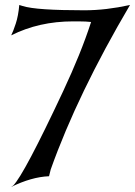

<svg xmlns="http://www.w3.org/2000/svg" viewBox="-20 -758 547 778"><path d="M276.4 -671.4Q137.7 -671.4 25.4 -614.7Q33.7 -631.3 43.9 -662.4Q54.2 -693.4 58.1 -737.8L70.8 -733.9Q100.1 -724.6 162.8 -720.5Q225.6 -716.3 321.8 -716.3Q366.2 -716.3 412.1 -721.7Q458 -727.1 506.8 -737.8Q400.9 -558.1 320.6 -391.6Q240.2 -225.1 185.5 -71.3L178.7 -43.9Q107.4 -41 24.4 0L33.7 -6.3Q77.6 -50.8 235.8 -388.2Q271.5 -464.4 299.8 -534.2Q328.1 -604 349.1 -668.9Q339.8 -669.9 326.9 -670.7Q314 -671.4 297.4 -671.4Z"/></svg>

Font: MedievalSharp
Style: Regular
Weight: 500
Version: Version 1.0